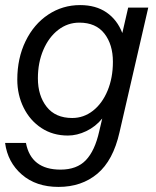

<svg xmlns="http://www.w3.org/2000/svg" viewBox="-30 -530 614 755"><path d="M474 -500H553L440 -10Q415 101 353 153Q291 205 200 205Q112 205 56 156.5Q0 108 -10 32H72Q92 137 208 137Q272 137 307.5 100Q343 63 360 -13L372 -64Q346 -32 309.5 -14.5Q273 3 237 3Q178 3 133 -26.5Q88 -56 63 -106.5Q38 -157 38 -217Q38 -301 70.5 -368Q103 -435 159.5 -472.5Q216 -510 285 -510Q347 -510 389 -481Q431 -452 451 -400ZM414 -287Q414 -355 380.5 -398Q347 -441 282 -441Q236 -441 199 -412.5Q162 -384 140.5 -334Q119 -284 119 -222Q119 -154 153.5 -110Q188 -66 254 -66Q299 -66 335.5 -94.5Q372 -123 393 -173.5Q414 -224 414 -287Z"/></svg>

Font: CBA Beacon Sans
Style: Italic
Weight: 400
Italic angle: -13°
Designer: Wei Huang
Foundry: Wei Huang
Version: Version 1.002